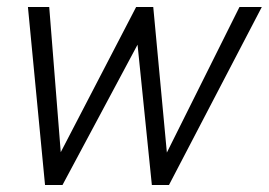

<svg xmlns="http://www.w3.org/2000/svg" viewBox="-20 -530 770 550"><path d="M60 -510H121L154 -94L370 -510H419L458 -93L666 -510H730L464 0H415L374 -402L159 0H109Z"/></svg>

Font: Radio Canada Light
Style: Italic
Weight: 300
Italic angle: -12°
Designer: Charles Daoud, Etienne Aubert Bonn, Alexandre Saumier Demers, Jacques Le Bailly
Foundry: Radio-Canada
Version: Version 2.104; ttfautohint (v1.8.4.7-5d5b);gftools[0.9.28.de